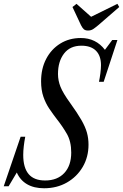

<svg xmlns="http://www.w3.org/2000/svg" viewBox="-60 -970 642 1000"><path d="M169.5 10.5Q117 10.5 81 -10.5Q45 -31.5 27.5 -71.5L-15 0H-40.5L47.5 -258H71.5Q66.5 -232 63.8 -208Q61 -184 61 -163Q61 -96.5 89.2 -63.2Q117.5 -30 175 -30Q238.5 -30 274.8 -68.8Q311 -107.5 311 -175.5Q311 -233.5 288 -273.2Q265 -313 236 -349.5Q216 -375.5 197 -403.5Q178 -431.5 166 -466.2Q154 -501 154 -546.5Q154 -612.5 180.5 -663.2Q207 -714 253.8 -743Q300.5 -772 361 -772Q439.5 -772 486.5 -710.5L524.5 -761.5H551.5L480 -544H455.5Q459.5 -563 462.8 -588Q466 -613 466 -630.5Q466 -679.5 439.8 -705.8Q413.5 -732 364 -732Q305 -732 273.5 -691Q242 -650 242 -584.5Q242 -550.5 255.2 -517.5Q268.5 -484.5 305.5 -433.5Q343 -381.5 363.8 -345.2Q384.5 -309 392.8 -279.2Q401 -249.5 401 -216.5Q401 -152 370.8 -100.5Q340.5 -49 288.2 -19.2Q236 10.5 169.5 10.5ZM398.5 -811Q384 -811 376.5 -817.8Q369 -824.5 362 -838.5L317.5 -933.5L338.5 -950L414.5 -882.5L551.5 -950L561 -933.5L451.5 -838.5Q436.5 -826 425.2 -818.5Q414 -811 398.5 -811Z"/></svg>

Font: Libre Caslon Condensed
Style: Italic
Weight: 400
Italic angle: -22.583°
Designer: Pablo Impallari, Rodrigo Fuenzalida, Katja Schimmel, Ertekin Erdin
Foundry: Pablo Impallari, Rodrigo Fuenzalida
Version: Version 2.000;gftools[0.9.33]